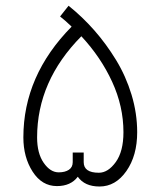

<svg xmlns="http://www.w3.org/2000/svg" viewBox="-20 -661 570 682"><path d="M269 -532.2Q111.8 -373.5 111.8 -172.9Q111.8 -116.2 135.3 -82.5Q158.7 -48.8 188.5 -48.8Q210.9 -48.8 224.6 -57.9Q238.3 -66.9 238.3 -85V-119.1H277.3V-85Q277.3 -47.4 331.1 -47.4Q363.8 -47.4 391.1 -85.2Q418.5 -123 418.5 -191.4Q418.5 -283.2 378.4 -370.4Q338.4 -457.5 269 -532.2ZM223.6 -640.6Q272.9 -601.1 315.2 -553Q357.4 -504.9 392.3 -447.8Q427.2 -390.6 447.3 -324.5Q467.3 -258.3 467.3 -191.4Q467.3 -108.4 429 -53.5Q390.6 1.5 333.5 1.5Q280.8 1.5 256.3 -33.2Q231.4 0 182.1 0Q128.9 0 95.9 -51.3Q63 -102.5 63 -172.9Q63 -392.6 234.4 -566.4Q213.4 -586.9 193.4 -602.5Z"/></svg>

Font: AzarMehrMonospaced
Style: SerifRegular
Weight: 1
Designer: Amin Abedi
Version: Version 1.00